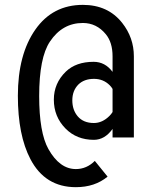

<svg xmlns="http://www.w3.org/2000/svg" viewBox="-20 -567 626 792"><path d="M532.2 0H444.3V-35.2Q412.1 9.8 367.2 9.8Q295.9 9.8 250 -37.1Q202.1 -85.9 202.1 -155.8Q202.1 -223.6 251.5 -271.5Q293.5 -312 366.2 -312Q413.6 -312 444.3 -270.5V-334.5Q444.3 -392.1 416.5 -425.8Q378.4 -472.2 321.8 -472.2Q237.3 -472.2 186 -395.5Q141.6 -329.1 141.6 -170.9Q141.6 -20 179.7 47.9Q226.1 130.4 293 130.4Q337.4 130.4 371.1 96.7L423.8 161.6Q371.1 205.1 293 205.1Q166 205.1 105.5 89.4Q53.7 -9.3 53.7 -171.9Q53.7 -342.3 126 -445.3Q197.3 -546.9 321.8 -546.9Q425.3 -546.9 483.9 -472.7Q532.2 -411.6 532.2 -334.5ZM300.8 -86.9Q324.2 -59.6 367.2 -59.6Q402.3 -59.6 431.6 -88.9Q439 -96.2 444.3 -105V-200.2Q439.5 -208.5 432.6 -215.3Q406.2 -241.7 367.7 -241.7Q327.1 -241.7 303.2 -218.3Q278.3 -192.9 278.3 -153.1Q278.3 -113.3 300.8 -86.9Z"/></svg>

Font: Consola Mono
Style: Book
Weight: 400
Monospace: yes
Version: Version 2.001